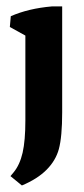

<svg xmlns="http://www.w3.org/2000/svg" viewBox="-20 -401 258 591"><path d="M47.4 169.9 12.2 141.1 22 129.4Q41 106.4 49.6 69.1Q58.1 31.7 58.1 -30.3V-291.5L10.3 -317.9L13.2 -351.1Q67.4 -375 140.1 -381.3H171.4V-55.2Q171.4 20 161.1 58.1Q151.4 93.3 123.3 121.6Q95.2 149.9 47.4 169.9Z"/></svg>

Font: Markazi Text
Style: Bold
Weight: 700
Designer: Borna Izadpanah (Arabic designer), Fiona Ross (Arabic design director) and Florian Runge (Latin designer)
Foundry: Borna Izadpanah and Florian Runge
Version: Version 1.001; ttfautohint (v1.8.3)